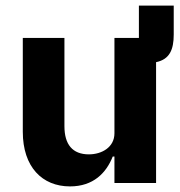

<svg xmlns="http://www.w3.org/2000/svg" viewBox="-20 -651 640 683"><path d="M598 -528.1V-631H474.1V-516H387.1V-176.8C387.1 -127.1 342 -101.9 296.2 -101.9C237.9 -101.9 209.2 -137.1 209.2 -202.1V-516H61.1V-182.2C61.1 -57.2 130 12.1 229 12.1C312.1 12.1 358 -35.9 381 -94.1H387.1V0H535.2V-430H535.9C583.1 -440 598 -474.1 598 -528.1Z"/></svg>

Font: Margiela Mono Bold
Style: Regular
Weight: 700
Designer: Mike Abbink, Paul van der Laan, Pieter van Rosmalen
Foundry: Bold Monday
Version: Version 2.003 2021